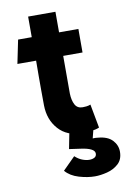

<svg xmlns="http://www.w3.org/2000/svg" viewBox="-89 -622 601 900"><g transform="rotate(-10 212.0 -172.0)"><path d="M264 14Q193 14 152.5 -31.5Q112 -77 111 -145Q111 -188 110.5 -219.5Q110 -251 110.5 -283Q111 -315 111 -358H22L45 -470H110V-568H240V-470H332V-358H240Q240 -298 240 -258.5Q240 -219 240 -179Q241 -146 252 -125.5Q263 -105 288 -105Q296 -105 306 -106Q316 -107 326 -111L347 2Q331 9 308 11.5Q285 14 264 14ZM289 224Q254 224 213.5 212Q173 200 150 173L209 114Q225 129 243 136Q261 143 277 143Q291 143 301 137.5Q311 132 311 119Q311 106 294 97.5Q277 89 247 85L191 77L210 -20H326L309 47Q322 46 335 48Q380 52 402 75.5Q424 99 424 130Q424 167 401.5 187.5Q379 208 347.5 216Q316 224 289 224Z"/></g></svg>

Font: Kreadon
Style: Bold
Weight: 700
Designer: Reiya WATANABE
Foundry: StudioGnu
Version: Version 1.003; ttfautohint (v1.8.4.7-5d5b);gftools[0.9.32]